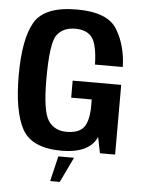

<svg xmlns="http://www.w3.org/2000/svg" viewBox="-57 -726 686 926"><g transform="rotate(5 286.0 -263.0)"><path d="M264 4Q397.5 3 433 -77.5L448.5 0H522V-337.5H287V-255H386.5V-212.5Q383.5 -142 358.5 -115.5Q333.5 -89 279 -89Q219 -89 189.5 -134.8Q160 -180.5 160 -334Q160 -508.5 189.5 -548.2Q219 -588 278 -588Q335 -588 360 -553.8Q385 -519.5 387.5 -424H522Q519.5 -527.5 473.2 -604.2Q427 -681 277.5 -681Q121.5 -681 73.5 -599Q25.5 -517 25.5 -340Q25.5 -165 72.2 -80.5Q119 4 264 4ZM221 154.5H267.5L326 32.5H250Z"/></g></svg>

Font: Anybody SemiCondensed SemiBold
Style: Regular
Weight: 600
Width: 4
Version: Version 1.113;gftools[0.9.25]